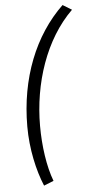

<svg xmlns="http://www.w3.org/2000/svg" viewBox="-61 -766 465 979"><g transform="rotate(-5 172.0 -276.5)"><path d="M124 178 174 158C145 82 130 -24 130 -127C130 -344 202 -564 344 -703L298 -731C150 -589 65 -376 65 -129C65 -15 90 97 124 178Z"/></g></svg>

Font: Source Sans Pro
Style: Italic
Weight: 400
Italic angle: -11°
Designer: Paul D. Hunt
Foundry: Adobe Systems Incorporated
Version: Version 3.006;hotconv 1.0.111;makeotfexe 2.5.65597